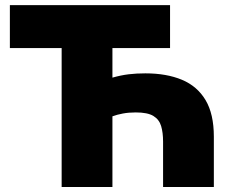

<svg xmlns="http://www.w3.org/2000/svg" viewBox="-20 -748 917 768"><path d="M561.5 -454.6Q646 -454.6 707.5 -429Q769 -403.3 802.2 -347.7Q835.4 -292 835.4 -201.2V0H632.3V-181.6Q632.3 -217.8 624.5 -243.9Q616.7 -270 593.5 -284.2Q570.3 -298.3 522.9 -298.3Q494.6 -298.3 471.4 -293.9Q448.2 -289.6 429.7 -282.7V0H226.6V-555.7H19.5V-727.5H660.2V-555.7H429.7V-437.5Q464.4 -447.3 494.9 -450.9Q525.4 -454.6 561.5 -454.6Z"/></svg>

Font: Inter Display Black
Style: Regular
Weight: 900
Designer: Rasmus Andersson
Foundry: rsms
Version: Version 4.000;git-a52131595